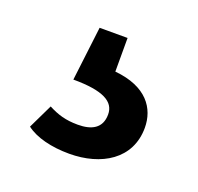

<svg xmlns="http://www.w3.org/2000/svg" viewBox="-64 -85 425 413"><g transform="rotate(20 148.5 121.5)"><path d="M164 -17H100L85 107C154 107 181 123 181 152C181 184 158 195 127 195C99 195 80 189 59 178L32 234C54 251 90 260 131 260C204 260 265 224 265 152C265 108 238 67 164 60Z"/></g></svg>

Font: Glow Sans SC Normal Medium
Style: Regular
Weight: 600
Designer: Ryoko NISHIZUKA (kana, bopomofo & ideographs); Paul D. Hunt (Latin, Greek & Cyrillic); Sandoll Communications, Soo-young
Version: Version 0.93